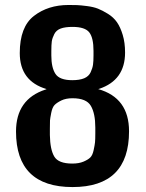

<svg xmlns="http://www.w3.org/2000/svg" viewBox="-20 -736 590 778"><path d="M44.9 -203.1Q44.9 -334 164.1 -373Q168 -375 168.9 -375Q60.1 -407.2 60.1 -521Q60.1 -627 117.4 -671.4Q174.8 -715.8 257.8 -715.8Q278.8 -715.8 292.5 -715.3Q306.2 -714.8 332.5 -711.4Q358.9 -708 377 -700.9Q395 -693.8 417.5 -679.9Q439.9 -666 453.9 -646Q467.8 -626 477.3 -594.5Q486.8 -563 486.8 -522.9Q486.8 -411.1 381.8 -376Q378.9 -375 377.9 -375Q502.9 -339.8 502.9 -204.1Q502.9 22 273.9 22Q44.9 22 44.9 -203.1ZM182.1 -189Q183.1 -129.9 200 -101.6Q216.8 -73.2 272.9 -73.2Q299.8 -73.2 318.4 -81.1Q336.9 -88.9 345.9 -97.9Q355 -106.9 359.4 -127.4Q363.8 -147.9 365 -158.9Q366.2 -169.9 366.2 -195.8V-219.2Q366.2 -276.4 348.1 -307.1Q330.1 -337.9 273.9 -337.9Q247.1 -337.9 228.5 -328.9Q210 -319.8 200.9 -310.3Q191.9 -300.8 187.5 -278.3Q183.1 -255.9 182.6 -248Q182.1 -240.2 182.1 -213.9ZM188 -511.2Q188 -462.4 204.6 -436.8Q221.2 -411.1 272.9 -411.1Q302.7 -411.1 321.3 -418.9Q339.8 -426.8 347.4 -443.4Q355 -460 356.9 -473.9Q358.9 -487.8 358.9 -512.2V-529.8Q358.9 -583 341.6 -605Q324.2 -627 273.9 -627Q244.1 -627 226.1 -620.4Q208 -613.8 200 -597.9Q191.9 -582 189.9 -568.6Q188 -555.2 188 -528.8Z"/></svg>

Font: CMU Sans Serif
Style: Bold
Weight: 700
Version: Version 0.7.0